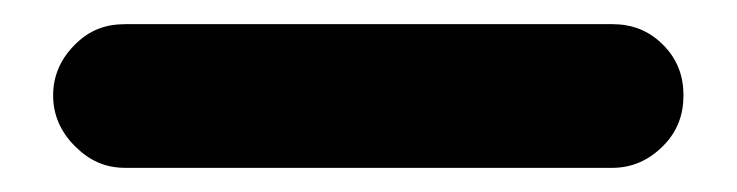

<svg xmlns="http://www.w3.org/2000/svg" viewBox="-20 -25 610 159"><path d="M24 54C24 70 30 84 42 96C54 108 67 114 84 114H487C503 114 517 108 529 96C541 84 546 70 546 54C546 38 541 24 529 12C517 0 503 -5 487 -5H84C67 -5 54 0 42 12C30 24 24 38 24 54Z"/></svg>

Font: AppleStorm
Style: Xbd
Weight: 800
Foundry: Cannot Into Space Fonts
Version: Version 1.01